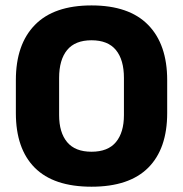

<svg xmlns="http://www.w3.org/2000/svg" viewBox="-20 -673 675 708"><path d="M317.5 15.5Q178 15.5 108.2 -54.5Q38.5 -124.5 38.5 -256V-377.5Q38.5 -509.5 108.8 -581.2Q179 -653 317.5 -653Q456 -653 526.2 -581.2Q596.5 -509.5 596.5 -377.5V-256Q596.5 -124.5 526.5 -54.5Q456.5 15.5 317.5 15.5ZM317.5 -113.5Q378 -113.5 407.5 -149Q437 -184.5 437 -248.5V-385.5Q437 -452.5 407.5 -488.5Q378 -524.5 317.5 -524.5Q257 -524.5 227.5 -488.5Q198 -452.5 198 -385.5V-248.5Q198 -184.5 227.5 -149Q257 -113.5 317.5 -113.5Z"/></svg>

Font: Anek Gujarati
Style: Bold
Weight: 700
Version: Version 1.003